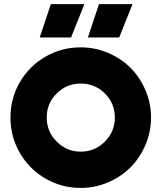

<svg xmlns="http://www.w3.org/2000/svg" viewBox="-20 -900 785 933"><path d="M30.8 -329.1Q30.8 -421.9 76.4 -500.5Q122.1 -579.1 200.7 -624.5Q279.3 -669.9 372.1 -669.9Q441.9 -669.9 505.1 -643.1Q568.4 -616.2 614 -570.6Q659.7 -524.9 686.8 -461.9Q713.9 -398.9 713.9 -329.1Q713.9 -259.3 686.8 -195.8Q659.7 -132.3 614 -86.7Q568.4 -41 505.1 -13.9Q441.9 13.2 372.1 13.2Q279.3 13.2 200.7 -32.5Q122.1 -78.1 76.4 -157Q30.8 -235.8 30.8 -329.1ZM172.9 -717.8 227.1 -879.9H390.1L325.2 -717.8ZM372.1 -163.1Q441.4 -163.1 489.7 -211.9Q538.1 -260.7 538.1 -329.1Q538.1 -397.5 489.7 -445.8Q441.4 -494.1 372.1 -494.1Q303.7 -494.1 255.4 -445.8Q207 -397.5 207 -329.1Q207 -260.7 255.6 -211.9Q304.2 -163.1 372.1 -163.1ZM407.2 -717.8 460.9 -879.9H624L559.1 -717.8Z"/></svg>

Font: Human Sans Black
Style: Regular
Weight: 800
Designer: Tim Radville
Foundry: Continuum
Version: Version 1.000;FEAKit 1.0